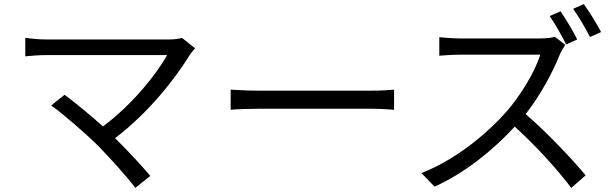

<svg xmlns="http://www.w3.org/2000/svg" viewBox="-20 -869 2990 934"><path d="M865 -685C851 -680 829 -677 801 -677H205C170 -677 131 -681 103 -685V-595C123 -597 166 -601 205 -601H793C743 -511 628 -364 481 -254C413 -315 331 -381 294 -408L229 -356C282 -319 398 -219 458 -159C521 -94 601 -6 638 45L711 -13C671 -62 600 -137 540 -197C705 -323 832 -486 904 -603C910 -612 919 -623 929 -634Z M1102 -335C1133 -338 1186 -340 1241 -340H1790C1835 -340 1877 -336 1897 -335V-433C1875 -431 1839 -428 1789 -428H1241C1185 -428 1132 -431 1102 -433Z M2788 -677C2769 -716 2732 -777 2707 -814L2654 -791C2681 -752 2714 -693 2734 -653ZM2679 -690C2663 -685 2637 -682 2604 -682H2218C2188 -682 2131 -686 2117 -688V-598C2128 -599 2183 -603 2218 -603H2608C2583 -520 2510 -401 2442 -324C2339 -209 2191 -90 2030 -27L2094 39C2242 -28 2377 -137 2484 -253C2586 -161 2692 -44 2759 45L2829 -16C2764 -94 2642 -224 2537 -314C2608 -404 2671 -521 2705 -608C2711 -621 2724 -643 2730 -651ZM2768 -826C2795 -789 2828 -732 2850 -689L2904 -713C2885 -750 2847 -812 2820 -849Z"/></svg>

Font: Noto Sans Mono CJK JP Regular
Style: Regular
Weight: 400
Designer: Ryoko NISHIZUKA (kana & ideographs); Paul D. Hunt (Latin, Greek & Cyrillic); Wenlong ZHANG (bopomofo); Sandoll Communica
Foundry: Adobe Systems Incorporated
Version: Version 1.004;PS 1.004;hotconv 1.0.82;makeotf.lib2.5.63406